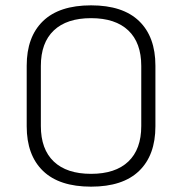

<svg xmlns="http://www.w3.org/2000/svg" viewBox="-20 -687 682 719"><path d="M321 12Q202 12 141 -47Q80 -106 80 -214V-441Q80 -549 141 -608Q202 -667 321 -667Q440 -667 501 -608Q562 -549 562 -441V-214Q562 -106 501 -47Q440 12 321 12ZM321 -36Q412 -36 460.5 -82Q509 -128 509 -215V-440Q509 -527 460.5 -573Q412 -619 321 -619Q230 -619 181.5 -573Q133 -527 133 -440V-215Q133 -128 181.5 -82Q230 -36 321 -36Z"/></svg>

Font: Sofia Sans Light
Style: Regular
Weight: 300
Designer: Botio Nikoltchev, Ani Petrova
Foundry: lettersoup
Version: Version 4.100; ttfautohint (v1.8.3)